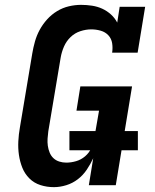

<svg xmlns="http://www.w3.org/2000/svg" viewBox="-20 -763 640 791"><path d="M202 8Q173 8 146.5 -0.5Q120 -9 101 -28Q82 -47 72 -72Q62 -97 58 -124.5Q54 -152 55.5 -181Q57 -210 62 -238L113 -543Q117 -567 124 -592Q131 -617 143.5 -640Q156 -663 174 -683Q192 -703 215 -717Q238 -731 263.5 -737Q289 -743 314 -743Q337 -743 359.5 -739.5Q382 -736 401.5 -727Q421 -718 437 -703.5Q453 -689 463 -670L473 -735H578L547 -546H442Q445 -566 442 -585Q439 -604 426.5 -617.5Q414 -631 395 -636.5Q376 -642 356 -642Q334 -642 311 -634.5Q288 -627 270.5 -610Q253 -593 243.5 -571Q234 -549 230 -526L179 -222Q177 -207 176 -192Q175 -177 177 -162.5Q179 -148 184.5 -134.5Q190 -121 200 -111.5Q210 -102 224 -97.5Q238 -93 253 -93Q273 -93 293.5 -99Q314 -105 330.5 -119Q347 -133 356 -152.5Q365 -172 368 -192L388 -307H295L311 -407H524L457 0H346L364 -111Q353 -87 337.5 -64Q322 -41 300.5 -24.5Q279 -8 253 0Q227 8 202 8ZM548 -144H266V-223H548Z"/></svg>

Font: Iosevka HT Extended
Style: Bold Italic
Weight: 700
Width: 7
Italic angle: -9°
Monospace: yes
Designer: Belleve Invis
Foundry: Belleve Invis
Version: Version 32.3.0; ttfautohint (v1.8.4)